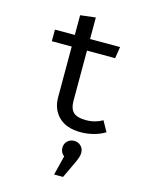

<svg xmlns="http://www.w3.org/2000/svg" viewBox="-137 -743 874 1119"><g transform="rotate(15 300.0 -183.5)"><path d="M532 -27Q504 -9 465 1.5Q426 12 387 12Q299 12 253 -33.5Q207 -79 207 -151V-457H87V-527H207V-646L299 -657V-527H480L469 -457H299V-152Q299 -107 321.5 -85.5Q344 -64 397 -64Q426 -64 451.5 -71Q477 -78 497 -90ZM307 126Q307 102 323.5 86Q340 70 364 70Q388 70 404.5 86Q421 102 421 126Q421 140 417 153Q413 166 405 184L355 290H301L330 173Q307 155 307 126Z"/></g></svg>

Font: Wlorlttqgufhjawjgtejqphaquk
Style: Regular
Weight: 400
Monospace: yes
Designer: Carrois Corporate & Edenspiekermann
Foundry: Carrois Corporate GbR & Edenspiekermann AG
Version: Version 2.001